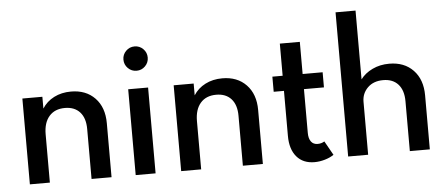

<svg xmlns="http://www.w3.org/2000/svg" viewBox="-52 -903 2408 1037"><g transform="rotate(-5 1152.0 -384.0)"><path d="M71.8 0V-465.3H180.2V-401.4Q203.6 -438.5 244.1 -459.2Q284.7 -480 336.4 -480Q417.5 -480 466.1 -429.4Q514.6 -378.9 514.6 -293V0H406.2V-271Q406.2 -330.1 377.2 -362.3Q348.1 -394.5 295.9 -394.5Q241.2 -394.5 210.7 -359.6Q180.2 -324.7 180.2 -261.7V0Z M653.1 -580.3Q633.8 -599.6 633.8 -627Q633.8 -654.3 653.1 -673.6Q672.4 -692.9 699.7 -692.9Q727.1 -692.9 746.3 -673.6Q765.6 -654.3 765.6 -627Q765.6 -599.6 746.3 -580.3Q727.1 -561 699.7 -561Q672.4 -561 653.1 -580.3ZM645.5 0V-465.3H753.4V0Z M892.1 0V-465.3H1000.5V-401.4Q1023.9 -438.5 1064.5 -459.2Q1105 -480 1156.7 -480Q1237.8 -480 1286.4 -429.4Q1335 -378.9 1335 -293V0H1226.6V-271Q1226.6 -330.1 1197.5 -362.3Q1168.5 -394.5 1116.2 -394.5Q1061.5 -394.5 1031 -359.6Q1000.5 -324.7 1000.5 -261.7V0Z M1427.2 -383.3V-465.3H1482.9V-639.6H1591.3V-465.3H1699.7V-383.3H1591.3V-146.5Q1591.3 -115.2 1603.8 -98.6Q1616.2 -82 1639.6 -82Q1660.2 -82 1676.3 -92.3L1719.2 -16.1Q1699.7 -2.4 1670.9 6.1Q1642.1 14.6 1614.3 14.6Q1552.2 14.6 1517.6 -26.1Q1482.9 -66.9 1482.9 -139.2V-383.3Z M1797.4 0V-781.7H1905.8V-408.7Q1929.7 -440.9 1970.5 -460.4Q2011.2 -480 2062 -480Q2143.1 -480 2191.7 -429.4Q2240.2 -378.9 2240.2 -293V0H2131.8V-270.5Q2131.8 -329.6 2102.8 -362.1Q2073.7 -394.5 2021.5 -394.5Q1968.8 -394.5 1937.3 -363.5Q1905.8 -332.5 1905.8 -287.1V0Z"/></g></svg>

Font: Spartan MB SemBd
Style: Regular
Weight: 600
Designer: Matt Bailey, Mirko Velimirovic
Foundry: Matt Bailey
Version: Version 1.005